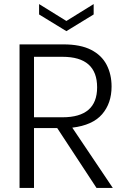

<svg xmlns="http://www.w3.org/2000/svg" viewBox="-20 -923 609 943"><path d="M76 0ZM76 0ZM534 0H454L261 -294H147V0H76V-705H292Q375 -705 427 -678.5Q479 -652 503.5 -605Q528 -558 528 -498Q528 -416 481.5 -362Q435 -308 335 -296ZM287 -347Q457 -347 457 -494Q457 -644 287 -644H147V-347ZM306 -770 172 -852V-903L306 -820L440 -903V-852Z"/></svg>

Font: Ulagadi Sans Light
Style: Regular
Weight: 300
Designer: Ninad Kale (Devanagari), Jonny Pinhorn (Latin)
Foundry: Indian Type Foundry
Version: Version 3.01;March 29, 2020;FontCreator 12.0.0.2522 64-bit; 